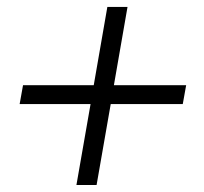

<svg xmlns="http://www.w3.org/2000/svg" viewBox="-20 -609 592 558"><path d="M311 -361.3H521L511.2 -306.6H301.8L260.7 -71.3H202.1L243.2 -306.6H37.1L46.9 -361.3H252.4L292 -588.9H350.6Z"/></svg>

Font: RobotoInd Light
Style: Italic
Weight: 300
Italic angle: -12°
Designer: Google
Version: Version 2.001151; 2014